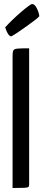

<svg xmlns="http://www.w3.org/2000/svg" viewBox="-20 -942 217 962"><path d="M43 0V-663Q43 -682 47 -689.5Q51 -697 68.5 -698.5Q86 -700 126 -700V-16Q126 -8 122 -5Q118 -2 101.5 -1Q85 0 43 0ZM37 -760Q28 -760 21 -771Q14 -782 10 -793.5Q6 -805 6 -805Q23 -824 44.5 -844.5Q66 -865 87 -883Q108 -901 122.5 -911.5Q137 -922 140 -922Q154 -922 164.5 -900.5Q175 -879 177 -861Q172 -854 154 -840.5Q136 -827 114 -811Q92 -795 71 -781Q50 -767 37 -760Z"/></svg>

Font: Yanone Kaffeesatz
Style: Regular
Weight: 400
Designer: Yanone (Cyrillic: Daniel Pouzeot, Huerta Tipografica, and Cyreal)
Foundry: Yanone
Version: Version 2.003